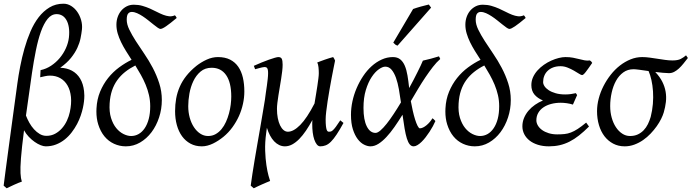

<svg xmlns="http://www.w3.org/2000/svg" viewBox="-21 -762 3696 1026"><path d="M149.9 -372.1Q140.1 -303.7 132.3 -247.8Q124.5 -191.9 117.7 -144.5Q125 -125.5 135.7 -106.2Q146.5 -86.9 160.6 -71.3Q174.8 -55.7 191.4 -45.9Q208 -36.1 227.1 -36.1Q252.9 -36.1 273.7 -47.4Q294.4 -58.6 310.3 -76.7Q326.2 -94.7 336.7 -117.4Q347.2 -140.1 352.1 -163.1Q361.8 -207.5 358.2 -243.7Q354.5 -279.8 339.8 -305.2Q325.2 -330.6 301.3 -344.2Q277.3 -357.9 246.1 -357.9Q233.9 -357.9 220.2 -355Q206.5 -352.1 193.8 -349.1L195.8 -387.2Q226.1 -393.6 252.2 -410.9Q278.3 -428.2 298.3 -452.1Q318.4 -476.1 331.1 -504.4Q343.8 -532.7 347.2 -561Q350.6 -591.8 346.9 -615.2Q343.3 -638.7 334.2 -654.5Q325.2 -670.4 311.8 -678.5Q298.3 -686.5 281.7 -686.5Q253.9 -686.5 233.4 -661.1Q212.9 -635.7 197.5 -592.5Q182.1 -549.3 170.7 -492.2Q159.2 -435.1 149.9 -372.1ZM421.9 -185.1Q418 -167 410.4 -144.5Q402.8 -122.1 390.9 -99.4Q378.9 -76.7 362.5 -55.2Q346.2 -33.7 325.2 -16.8Q304.2 0 278.8 10Q253.4 20 223.1 20Q211.9 20 196.3 13.9Q180.7 7.8 164.3 -3.7Q147.9 -15.1 132.8 -31Q117.7 -46.9 107.4 -65.9Q101.1 -18.1 97.2 18.6Q93.3 55.2 91.1 82.8Q88.9 110.4 88.4 129.9Q87.9 149.4 88.6 164.1Q89.4 178.7 91.1 189.2Q92.8 199.7 95.7 208.5Q87.9 210.9 76.7 215.6Q65.4 220.2 53.7 225.6Q42 231 31.5 236.1Q21 241.2 14.6 244.1L-1.5 230Q2 203.1 8.5 152.3Q15.1 101.6 24.7 31Q34.2 -39.6 46.1 -127.2Q58.1 -214.8 71.8 -315.9Q77.6 -358.4 86.9 -406.7Q96.2 -455.1 109.6 -502.4Q123 -549.8 141.6 -593.3Q160.2 -636.7 185.5 -669.7Q210.9 -702.6 243.7 -722.4Q276.4 -742.2 318.4 -742.2Q340.3 -742.2 359.6 -730Q378.9 -717.8 392.3 -698.2Q405.8 -678.7 412.6 -654.3Q419.4 -629.9 417 -605.5Q414.6 -583 409.4 -557.6Q404.3 -532.2 392.1 -505.9Q379.9 -479.5 358.2 -452.4Q336.4 -425.3 300.8 -399.9Q335.9 -398.9 363.3 -384.3Q390.6 -369.6 407.2 -342Q423.8 -314.5 428.2 -274.9Q429.7 -263.2 429.7 -251Q429.7 -220.7 421.9 -185.1Z M781.7 -194.3Q781.7 -225.1 775.1 -253.7Q768.6 -282.2 757.3 -309.3Q746.1 -336.4 731.7 -362.1Q717.3 -387.7 702.1 -412.1Q671.4 -396.5 647.2 -377.2Q623 -357.9 605.5 -333.5Q587.9 -309.1 577.6 -278.6Q567.4 -248 564.9 -209.5Q562 -164.6 572.3 -131.8Q582.5 -99.1 600.1 -77.6Q617.7 -56.2 639.2 -45.7Q660.6 -35.2 679.7 -35.2Q701.2 -35.2 719.7 -45.7Q738.3 -56.2 752.2 -76.7Q766.1 -97.2 773.9 -126.7Q781.7 -156.2 781.7 -194.3ZM923.3 -666Q887.2 -635.7 866.5 -621.6Q845.7 -607.4 836.4 -607.4Q831.1 -607.4 821.3 -614.3Q811.5 -621.1 799.1 -631.1Q786.6 -641.1 772 -652.8Q757.3 -664.6 742.2 -674.6Q727.1 -684.6 711.9 -691.4Q696.8 -698.2 683.1 -698.2Q670.9 -698.2 663.6 -689.2Q656.2 -680.2 656.2 -656.7Q656.2 -631.8 670.2 -603.3Q684.1 -574.7 704.8 -542.5Q725.6 -510.3 750 -474.6Q774.4 -439 795.2 -399.7Q815.9 -360.4 829.8 -317.4Q843.8 -274.4 843.8 -227.5Q843.8 -179.2 829.1 -134.5Q814.5 -89.8 788.6 -55.4Q762.7 -21 727.5 -0.5Q692.4 20 651.4 20Q618.2 20 588.4 6.3Q558.6 -7.3 537.1 -33.4Q515.6 -59.6 503.9 -97.2Q494.1 -128.4 494.1 -166.5Q494.1 -174.3 494.6 -182.6Q497.1 -231.4 513.9 -272Q530.8 -312.5 556.6 -345Q582.5 -377.4 615.2 -401.6Q647.9 -425.8 682.1 -442.4Q666.5 -466.3 651.9 -490Q637.2 -513.7 626 -536.9Q614.7 -560.1 607.9 -583.3Q601.1 -606.4 601.1 -629.9Q601.1 -651.4 607.7 -670.7Q614.3 -689.9 626.5 -704.6Q638.7 -719.2 655.8 -728Q672.9 -736.8 694.3 -736.8Q718.8 -736.8 740 -730.7Q761.2 -724.6 780.5 -716.1Q799.8 -707.5 817.1 -698.5Q834.5 -689.5 850.8 -683.1Q867.2 -676.8 882.6 -675Q897.9 -673.3 913.6 -680.2Q916.5 -677.7 918 -675.3Q919.4 -672.9 923.3 -666Z M1214.8 -246.1Q1214.8 -320.8 1187.5 -360.4Q1160.2 -399.9 1109.9 -399.9Q1074.7 -399.9 1050.8 -379.6Q1026.9 -359.4 1012.2 -328.6Q997.6 -297.9 991.2 -262Q984.9 -226.1 984.9 -194.8Q984.9 -162.1 992.9 -133.1Q1001 -104 1015.4 -82.3Q1029.8 -60.5 1049.1 -47.9Q1068.4 -35.2 1090.8 -35.2Q1113.3 -35.2 1131.1 -45.2Q1148.9 -55.2 1162.8 -72Q1176.8 -88.9 1186.5 -110.6Q1196.3 -132.3 1202.6 -155.8Q1209 -179.2 1211.9 -202.6Q1214.8 -226.1 1214.8 -246.1ZM1284.7 -272.9Q1284.7 -240.2 1277.3 -206.8Q1270 -173.3 1255.9 -141.8Q1241.7 -110.4 1220.9 -81.8Q1200.2 -53.2 1172.9 -30.8Q1160.2 -20.5 1146 -11.2Q1131.8 -2 1117.2 5.1Q1102.5 12.2 1087.4 16.1Q1072.3 20 1057.6 20Q1023.4 20 996.8 5.6Q970.2 -8.8 951.9 -33.9Q933.6 -59.1 924.1 -93.5Q914.6 -127.9 914.6 -168Q914.6 -203.1 920.4 -235.6Q926.3 -268.1 939.5 -298.3Q952.6 -328.6 974.6 -356.4Q996.6 -384.3 1028.8 -410.2Q1053.7 -429.7 1083.5 -443.4Q1113.3 -457 1143.6 -457Q1181.6 -457 1208.5 -443.4Q1235.4 -429.7 1252.2 -405.3Q1269 -380.9 1276.9 -347.2Q1284.7 -313.5 1284.7 -272.9Z M1814.5 -105Q1793.9 -67.4 1777.8 -43.2Q1761.7 -19 1747.6 -4.9Q1733.4 9.3 1719.5 14.6Q1705.6 20 1690.4 20Q1680.2 20 1672.1 10Q1664.1 0 1658.4 -16.4Q1652.8 -32.7 1650.1 -54.2Q1647.5 -75.7 1647.5 -99.1Q1647.5 -104 1647.7 -109.4Q1647.9 -114.7 1648.4 -120.6Q1631.3 -89.4 1613.8 -63.5Q1596.2 -37.6 1577.9 -19Q1559.6 -0.5 1540.5 9.8Q1521.5 20 1501.5 20Q1485.4 20 1470.7 12.9Q1456.1 5.9 1443.8 -7.1Q1431.6 -20 1421.9 -38.3Q1412.1 -56.6 1405.3 -79.1Q1404.3 -72.3 1403.3 -65.4Q1402.3 -58.6 1401.4 -50.8Q1394.5 -0.5 1396 43.2Q1397.5 86.9 1402.6 120.6Q1407.7 154.3 1413.8 176.5Q1419.9 198.7 1422.4 205.1Q1415 208 1402.8 213.1Q1390.6 218.3 1377.4 224.1Q1364.3 230 1352.5 235.6Q1340.8 241.2 1335 244.1L1318.8 230Q1322.3 202.1 1327.9 166.5Q1333.5 130.9 1340.1 90.8Q1346.7 50.8 1354.2 8.3Q1361.8 -34.2 1368.9 -75.9Q1376 -117.7 1382.6 -156.5Q1389.2 -195.3 1394.5 -228Q1396.5 -247.1 1399.7 -266.8Q1402.8 -286.6 1405.3 -305.2Q1407.7 -323.7 1409.7 -340.8Q1411.6 -357.9 1411.6 -371.1Q1411.6 -382.3 1410.2 -388.9Q1408.7 -395.5 1406 -398.7Q1403.3 -401.9 1399.9 -402.8Q1396.5 -403.8 1392.6 -403.8Q1388.2 -403.8 1379.6 -401.9Q1371.1 -399.9 1362.8 -397.7Q1354.5 -395.5 1342.3 -392.1L1335.4 -410.2Q1356 -419.4 1376.7 -428Q1397.5 -436.5 1415.5 -442.9Q1433.6 -449.2 1447 -453.1Q1460.4 -457 1466.3 -457Q1480 -457 1484.6 -447.8Q1489.3 -438.5 1489.3 -416Q1489.3 -401.9 1487.1 -382.3Q1484.9 -362.8 1481.4 -341.1Q1478 -319.3 1474.1 -296.4Q1470.2 -273.4 1466.8 -252Q1463.4 -230.5 1461.2 -211.9Q1459 -193.4 1459 -180.2Q1459 -153.3 1463.4 -130.9Q1467.8 -108.4 1475.6 -92.3Q1483.4 -76.2 1494.1 -67.1Q1504.9 -58.1 1517.6 -58.1Q1547.4 -58.1 1583.3 -94.2Q1619.1 -130.4 1659.7 -209Q1663.6 -233.4 1667.7 -257.6Q1671.9 -281.7 1675 -303.5Q1678.2 -325.2 1680.4 -342.8Q1682.6 -360.4 1682.6 -371.1Q1682.6 -386.7 1680.9 -402.8Q1679.2 -418.9 1674.3 -428.2Q1683.1 -431.6 1693.6 -435.5Q1704.1 -439.5 1715.3 -443.4Q1726.6 -447.3 1737.8 -450.9Q1749 -454.6 1759.3 -457Q1763.2 -451.7 1765.6 -447Q1768.1 -442.4 1769.5 -438Q1766.6 -423.8 1761.7 -399.4Q1756.8 -375 1751.2 -345.5Q1745.6 -315.9 1740 -283.7Q1734.4 -251.5 1729.7 -221.2Q1725.1 -190.9 1722.2 -165.5Q1719.2 -140.1 1719.2 -124Q1719.2 -102.1 1720.7 -88.9Q1722.2 -75.7 1724.6 -68.8Q1727.1 -62 1730.2 -60.1Q1733.4 -58.1 1737.3 -58.1Q1742.2 -58.1 1746.8 -59.3Q1751.5 -60.5 1758.1 -66.4Q1764.6 -72.3 1773.9 -84.7Q1783.2 -97.2 1797.4 -119.1Z M1985.8 -51.8Q1996.6 -51.8 2012 -64.9Q2027.3 -78.1 2045.2 -100.6Q2063 -123 2082.5 -152.6Q2102.1 -182.1 2121.6 -214.8Q2116.7 -250.5 2110.6 -284.9Q2104.5 -319.3 2095 -346.2Q2085.4 -373 2071.5 -389.4Q2057.6 -405.8 2037.6 -405.8Q2023.4 -405.8 2003.4 -391.8Q1983.4 -377.9 1965.1 -350.3Q1946.8 -322.8 1934.1 -281.5Q1921.4 -240.2 1921.4 -185.1Q1921.4 -121.6 1939 -86.7Q1956.5 -51.8 1985.8 -51.8ZM2331.5 -446.8Q2311.5 -429.2 2292 -404.1Q2272.5 -378.9 2252.7 -349.6Q2232.9 -320.3 2213.4 -287.6Q2193.8 -254.9 2174.3 -221.7Q2178.7 -196.8 2184.6 -170.9Q2190.4 -145 2197 -124Q2203.6 -103 2210.4 -89.6Q2217.3 -76.2 2222.7 -76.2Q2230.5 -76.2 2240 -80.8Q2249.5 -85.4 2258.8 -93.3Q2268.1 -101.1 2276.1 -110.6Q2284.2 -120.1 2289.6 -129.9Q2295.9 -126 2298.8 -122.6Q2301.8 -119.1 2305.7 -115.2Q2300.3 -102.5 2292.2 -87.6Q2284.2 -72.8 2274.4 -57.9Q2264.6 -43 2253.7 -28.8Q2242.7 -14.6 2231.7 -3.9Q2220.7 6.8 2209.7 13.4Q2198.7 20 2189.5 20Q2177.2 20 2168.5 9.5Q2159.7 -1 2153.1 -22.2Q2146.5 -43.5 2141.1 -75.2Q2135.7 -106.9 2129.9 -148.9Q2108.4 -114.3 2086.9 -83.5Q2065.4 -52.7 2043.9 -29.8Q2022.5 -6.8 2001.2 6.6Q1980 20 1958.5 20Q1942.4 20 1924.1 10.7Q1905.8 1.5 1890.4 -18.8Q1875 -39.1 1864.7 -71Q1854.5 -103 1854.5 -148.9Q1854.5 -184.1 1862.3 -220.5Q1870.1 -256.8 1884.8 -291Q1899.4 -325.2 1919.7 -355.5Q1939.9 -385.7 1964.8 -408.2Q1989.7 -430.7 2018.6 -443.8Q2047.4 -457 2078.6 -457Q2102.5 -457 2117.7 -444.8Q2132.8 -432.6 2142.1 -410.9Q2151.4 -389.2 2156.5 -358.6Q2161.6 -328.1 2165.5 -291.5Q2178.2 -314.5 2189.5 -336.2Q2200.7 -357.9 2210.2 -377Q2219.7 -396 2227.1 -411.6Q2234.4 -427.2 2238.8 -438Q2259.8 -442.4 2280.8 -448.2Q2301.8 -454.1 2324.7 -460.9Q2327.6 -455.6 2328.9 -452.9Q2330.1 -450.2 2331.5 -446.8ZM2103.5 -518.1Q2096.2 -520.5 2092 -523.4Q2087.9 -526.4 2080.6 -534.2L2186.5 -713.9Q2194.3 -716.8 2205.1 -720.2Q2215.8 -723.6 2227.3 -726.8Q2238.8 -730 2250.2 -732.7Q2261.7 -735.4 2270.5 -737.8L2282.7 -721.2Z M2646.5 -194.3Q2646.5 -225.1 2639.9 -253.7Q2633.3 -282.2 2622.1 -309.3Q2610.8 -336.4 2596.4 -362.1Q2582 -387.7 2566.9 -412.1Q2536.1 -396.5 2512 -377.2Q2487.8 -357.9 2470.2 -333.5Q2452.6 -309.1 2442.4 -278.6Q2432.1 -248 2429.7 -209.5Q2426.8 -164.6 2437 -131.8Q2447.3 -99.1 2464.8 -77.6Q2482.4 -56.2 2503.9 -45.7Q2525.4 -35.2 2544.4 -35.2Q2565.9 -35.2 2584.5 -45.7Q2603 -56.2 2616.9 -76.7Q2630.9 -97.2 2638.7 -126.7Q2646.5 -156.2 2646.5 -194.3ZM2788.1 -666Q2752 -635.7 2731.2 -621.6Q2710.4 -607.4 2701.2 -607.4Q2695.8 -607.4 2686 -614.3Q2676.3 -621.1 2663.8 -631.1Q2651.4 -641.1 2636.7 -652.8Q2622.1 -664.6 2606.9 -674.6Q2591.8 -684.6 2576.7 -691.4Q2561.5 -698.2 2547.9 -698.2Q2535.6 -698.2 2528.3 -689.2Q2521 -680.2 2521 -656.7Q2521 -631.8 2534.9 -603.3Q2548.8 -574.7 2569.6 -542.5Q2590.3 -510.3 2614.7 -474.6Q2639.2 -439 2659.9 -399.7Q2680.7 -360.4 2694.6 -317.4Q2708.5 -274.4 2708.5 -227.5Q2708.5 -179.2 2693.8 -134.5Q2679.2 -89.8 2653.3 -55.4Q2627.4 -21 2592.3 -0.5Q2557.1 20 2516.1 20Q2482.9 20 2453.1 6.3Q2423.3 -7.3 2401.9 -33.4Q2380.4 -59.6 2368.7 -97.2Q2358.9 -128.4 2358.9 -166.5Q2358.9 -174.3 2359.4 -182.6Q2361.8 -231.4 2378.7 -272Q2395.5 -312.5 2421.4 -345Q2447.3 -377.4 2480 -401.6Q2512.7 -425.8 2546.9 -442.4Q2531.2 -466.3 2516.6 -490Q2502 -513.7 2490.7 -536.9Q2479.5 -560.1 2472.7 -583.3Q2465.8 -606.4 2465.8 -629.9Q2465.8 -651.4 2472.4 -670.7Q2479 -689.9 2491.2 -704.6Q2503.4 -719.2 2520.5 -728Q2537.6 -736.8 2559.1 -736.8Q2583.5 -736.8 2604.7 -730.7Q2626 -724.6 2645.3 -716.1Q2664.6 -707.5 2681.9 -698.5Q2699.2 -689.5 2715.6 -683.1Q2731.9 -676.8 2747.3 -675Q2762.7 -673.3 2778.3 -680.2Q2781.2 -677.7 2782.7 -675.3Q2784.2 -672.9 2788.1 -666Z M3143.6 -425.8Q3121.6 -393.6 3108.9 -377.2Q3096.2 -360.8 3089.4 -360.8Q3084.5 -360.8 3073 -368.2Q3061.5 -375.5 3045.9 -384.5Q3030.3 -393.6 3011.7 -400.9Q2993.2 -408.2 2974.6 -408.2Q2952.1 -408.2 2934.8 -401.6Q2917.5 -395 2905.5 -383.5Q2893.6 -372.1 2887.5 -356.7Q2881.3 -341.3 2881.3 -323.2Q2881.3 -312.5 2888.9 -301Q2896.5 -289.6 2911.4 -279.8Q2926.3 -270 2948.5 -263.7Q2970.7 -257.3 2999.5 -257.3Q3015.1 -257.3 3029.5 -259.3Q3043.9 -261.2 3056.2 -264.2L3063 -253.9L3040.5 -203.1Q3025.4 -208 3008.3 -210.4Q2991.2 -212.9 2975.6 -212.9Q2947.8 -212.9 2924.1 -206.5Q2900.4 -200.2 2882.8 -188.2Q2865.2 -176.3 2855.2 -158.7Q2845.2 -141.1 2845.2 -119.1Q2845.2 -105 2853.3 -91.3Q2861.3 -77.6 2876 -67.1Q2890.6 -56.6 2911.1 -50.3Q2931.6 -43.9 2956.5 -43.9Q2978.5 -43.9 2995.6 -45.7Q3012.7 -47.4 3029.8 -54Q3046.9 -60.5 3066.2 -73Q3085.4 -85.4 3111.3 -106.9L3126.5 -85.9Q3098.6 -58.1 3073.2 -38.1Q3047.9 -18.1 3022.2 -5.1Q2996.6 7.8 2969.7 13.9Q2942.9 20 2912.6 20Q2879.9 20 2853.5 11.7Q2827.1 3.4 2808.8 -11Q2790.5 -25.4 2780.5 -44.9Q2770.5 -64.5 2770.5 -86.9Q2770.5 -110.4 2779.3 -131.6Q2788.1 -152.8 2803 -170.4Q2817.9 -188 2837.9 -201.9Q2857.9 -215.8 2880.4 -225.1Q2851.1 -237.3 2834.7 -257.1Q2818.4 -276.9 2818.4 -307.1Q2818.4 -329.6 2827.4 -349.4Q2836.4 -369.1 2851.3 -385.7Q2866.2 -402.3 2885.5 -415.8Q2904.8 -429.2 2925 -438.2Q2945.3 -447.3 2964.8 -452.1Q2984.4 -457 3000.5 -457Q3023.4 -457 3041 -453.6Q3058.6 -450.2 3073.7 -446.3Q3088.9 -442.4 3102.5 -439.7Q3116.2 -437 3131.3 -439Q3135.7 -436.5 3138.2 -433.6Q3140.6 -430.7 3143.6 -425.8Z M3430.2 -406.2Q3428.2 -406.2 3431.2 -404.8Q3430.2 -405.8 3430.2 -406.2ZM3456.1 -137.2Q3464.8 -171.4 3467.8 -206.5Q3470.7 -241.7 3468.5 -274.2Q3466.3 -306.6 3460 -334.7Q3453.6 -362.8 3444.8 -382.3Q3418 -386.2 3396 -389.2Q3374 -392.1 3364.7 -392.1Q3333 -392.1 3309.6 -375Q3286.1 -357.9 3270.8 -330.1Q3255.4 -302.2 3247.6 -266.8Q3239.7 -231.4 3239.7 -194.8Q3239.7 -162.1 3247.8 -133.1Q3255.9 -104 3270.3 -82.3Q3284.7 -60.5 3304 -47.9Q3323.2 -35.2 3345.7 -35.2Q3369.1 -35.2 3387 -43.5Q3404.8 -51.8 3418.5 -65.9Q3432.1 -80.1 3441.2 -98.6Q3450.2 -117.2 3456.1 -137.2ZM3654.8 -452.1Q3642.6 -436.5 3630.9 -421.9Q3619.1 -407.2 3606.9 -396Q3594.7 -384.8 3581.5 -377.9Q3568.4 -371.1 3553.7 -371.1Q3541 -371.1 3521.7 -373Q3502.4 -375 3480.5 -377.4Q3504.9 -351.6 3518.1 -325.4Q3531.2 -299.3 3535.9 -272.2Q3540.5 -245.1 3537.4 -217.3Q3534.2 -189.5 3525.9 -161.1Q3521.5 -146 3512 -126.7Q3502.4 -107.4 3488.3 -87.4Q3474.1 -67.4 3455.8 -48.1Q3437.5 -28.8 3415.8 -13.7Q3394 1.5 3369.1 10.7Q3344.2 20 3317.4 20Q3283.2 20 3255.9 5.6Q3228.5 -8.8 3209.2 -33.9Q3189.9 -59.1 3179.7 -93.5Q3169.4 -127.9 3169.4 -168Q3169.4 -201.2 3178.5 -235.6Q3187.5 -270 3203.9 -302Q3220.2 -334 3242.4 -362.3Q3264.6 -390.6 3291.5 -411.6Q3318.4 -432.6 3348.6 -444.8Q3378.9 -457 3410.6 -457Q3430.2 -457 3450.9 -454.1Q3471.7 -451.2 3492.4 -448Q3513.2 -444.8 3533.4 -441.9Q3553.7 -439 3572.8 -439Q3600.6 -439 3616.5 -447Q3632.3 -455.1 3645 -466.3Z"/></svg>

Font: Akkhara
Style: Italic
Weight: 400
Italic angle: -7°
Designer: J. Victor Gaultney
Version: Version 1.00 June 13, 2006, initial release